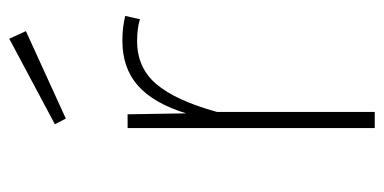

<svg xmlns="http://www.w3.org/2000/svg" viewBox="-222 -586 809 404"><g transform="rotate(-90 182.0 -384.5)"><path d="M350 -525 343 -494Q324 -500 297 -500Q241 -500 206.5 -459.5Q172 -419 148 -332V0H114V-520H143L145 -397Q166 -465 203 -498Q240 -531 298 -531Q326 -531 350 -525ZM318 -734 134 -650 122 -673 302 -769Z"/></g></svg>

Font: FiraGO UltraLight
Style: Regular
Weight: 200
Designer: bBox Type
Foundry: bBox Type GmbH
Version: Version 1.001